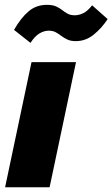

<svg xmlns="http://www.w3.org/2000/svg" viewBox="-20 -789 474 809"><path d="M300.3 -527.3 189 0H1.5L112.8 -527.3ZM299.3 -615.7Q278.3 -615.7 264.2 -622.3Q250 -628.9 238.5 -637.7Q227.1 -646.5 214.8 -653.1Q202.6 -659.7 185.1 -659.7Q166 -659.7 146.7 -648.4Q127.4 -637.2 108.4 -608.4L39.1 -663.1Q67.4 -712.9 99.9 -740.7Q132.3 -768.6 177.7 -768.6Q201.2 -768.6 216.1 -762Q231 -755.4 241.9 -746.6Q252.9 -737.8 265.1 -731.2Q277.3 -724.6 295.4 -724.6Q312.5 -724.6 330.8 -733.4Q349.1 -742.2 368.2 -766.6L433.6 -708.5Q407.7 -669.4 374.3 -642.6Q340.8 -615.7 299.3 -615.7Z"/></svg>

Font: Schibsted Grotesk Black
Style: Italic
Weight: 900
Italic angle: -12°
Designer: Bakken & Baeck AS, Henrik Kongsvoll
Foundry: Schibsted ASA
Version: Version 1.100;gftools[0.9.25]